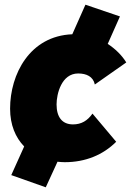

<svg xmlns="http://www.w3.org/2000/svg" viewBox="-20 -678 558 818"><path d="M256 13C344 13 419 -18 475 -74L374 -194C353 -164 327 -148 291 -148C245 -148 221 -179 221 -233C221 -278 242 -365 313 -365C348 -365 377 -352 384 -318L518 -412C499 -443 471 -470 439 -491L491 -608L344 -658L288 -532C107 -525 23 -362 23 -215C23 -146 46 -92 83 -54L28 68L175 120L225 11C235 12 245 13 256 13Z"/></svg>

Font: Fixel Display 20240404 Black
Style: Italic
Weight: 900
Italic angle: -10°
Designer: AlfaBravo + MacPaw
Foundry: Kyrylo Tkachov, Marchela Mozhyna, Serhii Makarenko, Maria Weinstein, Zakhar Kryvoshyya
Version: Version 1.211;Glyphs 3.2 (3225)